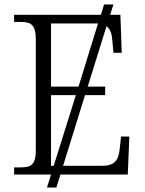

<svg xmlns="http://www.w3.org/2000/svg" viewBox="-20 -780 646 858"><path d="M43 0H208L190 58H232L250 0H551L558 -170H521L515 -115C510 -66 494 -39 436 -39H262L360 -355H450V-393H372L456 -663C473 -650 480 -629 482 -599L487 -544H524L518 -714H472L487 -760H445L431 -714H43V-682H70C117 -682 140 -672 140 -603V-109C140 -41 117 -32 70 -32H43ZM208 -393V-675H407C411 -675 415 -675 418 -675L331 -393ZM208 -39V-355H319L220 -39Z"/></svg>

Font: Noto Serif Light
Style: Regular
Weight: 300
Designer: Monotype Design Team
Foundry: Monotype Imaging Inc.
Version: Version 2.013